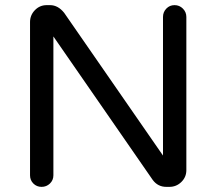

<svg xmlns="http://www.w3.org/2000/svg" viewBox="-20 -723 843 748"><path d="M660 -703Q679 -703 692.5 -689.5Q706 -676 706 -657V-60Q706 -33 686.5 -14Q667 5 640 5H628Q595 5 575 -22L188 -581V-40Q188 -21 174.5 -8Q161 5 142 5Q123 5 110 -8Q97 -21 97 -40V-637Q97 -664 116 -683.5Q135 -703 162 -703H175Q206 -703 230 -673L615 -117V-657Q615 -676 628 -689.5Q641 -703 660 -703Z"/></svg>

Font: Varela Round
Style: Regular
Weight: 400
Designer: Joe Prince
Foundry: Joe Prince
Version: Version 1.000